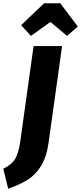

<svg xmlns="http://www.w3.org/2000/svg" viewBox="-81 -976 495 1172"><path d="M215 -101Q202 -13 167 41Q132 95 84.5 123.5Q37 152 -31 176L-61 54Q-9 29 12 -7Q33 -43 43 -114L124 -695H298ZM108 -757 48 -822 188 -956H287L394 -814L328 -757L227 -842Z"/></svg>

Font: Fira Sans Extra Condensed ExtraBold
Style: Italic
Weight: 800
Width: 3
Italic angle: -8°
Designer: Carrois Corporate & Edenspiekermann AG
Foundry: Carrois Corporate GbR & Edenspiekermann AG
Version: Version 4.203